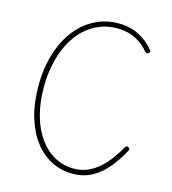

<svg xmlns="http://www.w3.org/2000/svg" viewBox="-155 -1240 1239 1385"><g transform="rotate(15 464.0 -548.0)"><path d="M514 19Q430 19 357.5 -18Q285 -55 230.5 -126Q176 -197 145.5 -299.5Q115 -402 115 -532Q115 -619 130 -696Q145 -773 173 -838Q201 -903 240.5 -954.5Q280 -1006 329.5 -1041.5Q379 -1077 436.5 -1096Q494 -1115 559 -1115Q614 -1115 661 -1100.5Q708 -1086 748.5 -1058.5Q789 -1031 823 -990Q831 -982 830.5 -976Q830 -970 820 -963Q815 -959 808.5 -960Q802 -961 794 -969Q761 -1008 723 -1032Q685 -1056 644 -1067Q603 -1078 556 -1078Q497 -1078 445 -1060Q393 -1042 348 -1008.5Q303 -975 267.5 -927Q232 -879 207 -818Q182 -757 168.5 -685Q155 -613 155 -532Q155 -412 182.5 -317Q210 -222 259 -155Q308 -88 373.5 -53.5Q439 -19 514 -19Q571 -19 618 -39.5Q665 -60 703.5 -94.5Q742 -129 773.5 -172Q805 -215 831 -261Q836 -270 841.5 -272.5Q847 -275 857 -270Q866 -264 866 -258Q866 -252 861 -241Q821 -168 771.5 -108.5Q722 -49 658.5 -15Q595 19 514 19Z"/></g></svg>

Font: Playwrite FR Moderne Thin
Style: Regular
Weight: 250
Version: Version 1.002